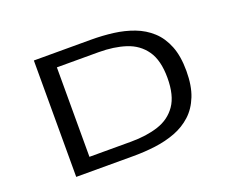

<svg xmlns="http://www.w3.org/2000/svg" viewBox="-112 -893 1324 1085"><g transform="rotate(-20 550.0 -350.0)"><path d="M176.5 0V-700H521.5Q588.5 -700 653.2 -691.8Q718 -683.5 774.8 -662Q831.5 -640.5 874.5 -601.2Q917.5 -562 942 -500.5Q966.5 -439 966.5 -350Q966.5 -261 942 -199.5Q917.5 -138 874.5 -98.8Q831.5 -59.5 774.8 -38Q718 -16.5 653.2 -8.2Q588.5 0 521.5 0ZM285.5 -81H536.5Q629 -81 700.2 -104.2Q771.5 -127.5 812 -186Q852.5 -244.5 852.5 -350Q852.5 -455.5 811.5 -514Q770.5 -572.5 699.2 -595.8Q628 -619 536.5 -619H285.5Z"/></g></svg>

Font: Trispace Expanded
Style: Regular
Weight: 400
Width: 7
Designer: Tyler Finck
Foundry: Etcetera Type Company
Version: Version 1.210; ttfautohint (v1.8.3)